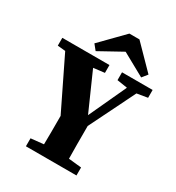

<svg xmlns="http://www.w3.org/2000/svg" viewBox="-204 -1000 1033 1125"><g transform="rotate(30 312.5 -437.5)"><path d="M11 -604V-657H330V-604L255 -595L368 -340L485 -593L415 -604V-657H622V-604L550 -592L398 -284Q398 -208 398 -158Q398 -108 399 -63L486 -54V0H144V-54L230 -63Q231 -104 231 -148.5Q231 -193 231 -256L64 -599ZM407 -875 556 -723 527 -687 373 -772 219 -687 190 -723 339 -875Z"/></g></svg>

Font: Source Serif 4
Style: Bold
Weight: 700
Designer: Frank Grießhammer
Foundry: Adobe
Version: Version 4.005;hotconv 1.1.0;makeotfexe 2.6.0